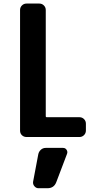

<svg xmlns="http://www.w3.org/2000/svg" viewBox="-20 -750 540 1051"><path d="M415 -108.4Q429.7 -108.4 439.9 -98.1Q450.2 -87.9 450.2 -73.2V-35.2Q450.2 -20.5 439.9 -10.3Q429.7 0 415 0H125Q110.4 0 100.1 -9.8Q89.8 -19.5 89.8 -35.2V-695.3Q89.8 -710 100.1 -720.2Q110.4 -730.5 125 -730.5H195.3Q210 -730.5 220.2 -720.2Q230.5 -710 230.5 -695.3V-113.3Q230.5 -108.4 235.4 -108.4ZM325.2 59.6Q337.9 59.6 344.7 70.3Q351.6 81.1 346.7 92.8L288.1 247.1Q275.4 280.3 240.2 280.3H190.4Q177.7 280.3 168.5 269.5Q159.2 258.8 161.1 245.1L189.5 94.7Q192.4 80.1 203.6 69.8Q214.8 59.6 230.5 59.6Z"/></svg>

Font: Rounded-L Mgen+ 1mn bold
Style: Bold
Weight: 700
Designer: [Source Han Sans]
Ryoko NISHIZUKA  (kana & ideographs); Paul D. Hunt (Latin, Greek & Cyrillic); Wenlong ZHANG  (bopomofo
Version: Version 1.059.20150602